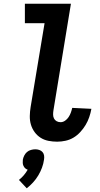

<svg xmlns="http://www.w3.org/2000/svg" viewBox="-20 -755 540 1034"><path d="M288 8Q264 8 241 3.5Q218 -1 199 -13Q180 -25 166.5 -43.5Q153 -62 146.5 -84Q140 -106 140.5 -130.5Q141 -155 145 -179L220 -630H114V-735H362L268 -162Q266 -150 266 -138.5Q266 -127 270.5 -117.5Q275 -108 284.5 -102.5Q294 -97 306 -97Q319 -97 330.5 -105Q342 -113 349.5 -124.5Q357 -136 361.5 -148.5Q366 -161 369 -174L472 -169V-168Q468 -146 460.5 -124Q453 -102 441 -82Q429 -62 412.5 -44Q396 -26 376 -14Q356 -2 333 3Q310 8 288 8ZM124 259 82 214Q96 203 108 189Q120 175 129 159Q121 156 115.5 151Q110 146 106.5 138.5Q103 131 102.5 122.5Q102 114 103 105Q105 94 110.5 83Q116 72 125 64Q134 56 146.5 52.5Q159 49 170 49Q181 49 191.5 52.5Q202 56 209 64Q216 72 217.5 83Q219 94 217 105Q214 127 206 148.5Q198 170 186 190Q174 210 158 227.5Q142 245 124 259Z"/></svg>

Font: Iosevka Term Curly Extrabold
Style: Italic
Weight: 800
Italic angle: -9°
Designer: Belleve Invis
Foundry: Belleve Invis
Version: Version 32.3.0